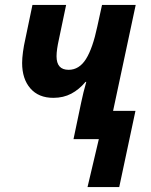

<svg xmlns="http://www.w3.org/2000/svg" viewBox="-20 -566 616 781"><path d="M336 195 382 0H279L310 -148Q314 -168 319.5 -190Q325 -212 331 -233H328Q302 -202 270 -185Q238 -168 197 -168Q137 -168 103.5 -206.5Q70 -245 70 -310Q70 -329 73.5 -355Q77 -381 83 -407L112 -546H249L219 -403Q215 -385 212.5 -368Q210 -351 210 -337Q210 -282 259 -282Q302 -282 329.5 -325.5Q357 -369 376 -459L395 -546H532L440 -115H531L465 195Z"/></svg>

Font: Noto Sans SemiCondensed
Style: Bold Italic
Weight: 700
Width: 4
Italic angle: -12°
Designer: Monotype Design Team
Foundry: Monotype Imaging Inc.
Version: Version 2.013; ttfautohint (v1.8.4.7-5d5b)